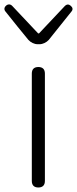

<svg xmlns="http://www.w3.org/2000/svg" viewBox="-41 -831 342 851"><path d="M100 -267V-29C100 -10 110 0 129 0C148 0 158 -10 158 -29V-267V-505C158 -524 148 -534 129 -534C110 -534 100 -524 100 -505ZM223 -714 275 -779C283 -788 282 -797 273 -805C264 -813 255 -813 246 -804L132 -683H128L14 -804C6 -813 -5 -814 -14 -806C-23 -798 -24 -788 -16 -779L36 -714L85 -654C95 -643 111 -635 126 -635H134C149 -635 165 -643 175 -654Z"/></svg>

Font: GenSenRounded2 TW L
Style: Regular
Weight: 300
Version: Version 2.100;PS 2.1;hotconv 16.6.51;makeotf.lib2.5.65220 DE